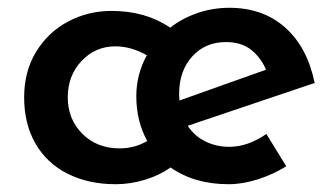

<svg xmlns="http://www.w3.org/2000/svg" viewBox="-20 -462 861 493"><path d="M664 -118 715 -35Q681 -14 642 -1.5Q603 11 567 11Q479 11 418 -32Q390 -12 352.5 -0.5Q315 11 277 11Q207 11 153.5 -16Q100 -43 71 -93.5Q42 -144 42 -212Q42 -279 73 -329.5Q104 -380 155.5 -407Q207 -434 266 -434Q354 -434 417 -391Q448 -415 487 -428.5Q526 -442 569 -442Q655 -442 712 -391.5Q769 -341 788 -249L462 -139Q479 -113 507 -99Q535 -85 569 -85Q616 -85 664 -118ZM440 -221Q440 -210 441 -204L663 -283Q650 -314 625 -334Q600 -354 560 -354Q507 -354 473.5 -317Q440 -280 440 -221ZM287 -81Q326 -81 358 -100Q330 -151 330 -215Q330 -271 357 -320Q317 -343 276 -343Q225 -343 189.5 -305.5Q154 -268 154 -212Q154 -156 191.5 -118.5Q229 -81 287 -81Z"/></svg>

Font: Josefin Sans SemiBold
Style: Regular
Weight: 600
Designer: Santiago Orozco
Foundry: Typemade
Version: Version 2.000